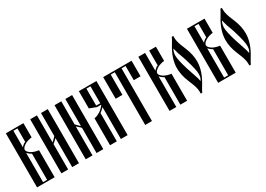

<svg xmlns="http://www.w3.org/2000/svg" viewBox="-4 -1630 3405 2460"><g transform="rotate(-30 1699.0 -400.0)"><path d="M310 0H50V-800H310V-590Q291 -589 256 -579Q221 -569 198 -553Q154 -523 154 -495Q154 -467 198 -437Q221 -421 256 -411Q291 -401 310 -400ZM210 -407Q177 -422 150 -454V-20H210ZM150 -535Q173 -566 210 -582V-780H150Z M510 -400Q541 -426 570 -459V-800H670V0H570V-429L547 -407Q522 -384 510 -374V0H410V-800H510Z M870 0H770V-800H870V-459Q883 -443 907 -421Q922 -406 930 -400V-800H1030V0H930V-374Q908 -392 870 -429Z M1290 -507H1230L1130 -545V-800H1390V0H1290V-472Q1264 -442 1230 -418V0H1130V-400Q1163 -400 1218 -434Q1258 -459 1290 -503ZM1290 -528V-780H1230V-529Z M1650 0V-780H1590V-480H1490V-800H1910V-570H1810V-780H1750V0Z M2110 -535Q2133 -566 2170 -582V-800H2270V-590Q2251 -589 2216 -579Q2181 -569 2158 -553Q2114 -523 2114 -495Q2114 -467 2158 -437Q2181 -421 2216 -411Q2251 -401 2270 -400V0H2170V-407Q2137 -422 2110 -454V0H2010V-800H2110Z M2634 -374Q2634 -231 2532 -70Q2493 -6 2490 8H2467Q2468 0 2468 -14Q2468 -35 2465 -54.5Q2462 -74 2455 -97.5Q2448 -121 2443 -133.5Q2438 -146 2426 -176Q2414 -206 2410 -216Q2365 -324 2365 -426Q2365 -569 2467 -730Q2506 -794 2509 -808H2532Q2531 -800 2531 -786Q2531 -765 2534 -745.5Q2537 -726 2544 -702.5Q2551 -679 2556 -666.5Q2561 -654 2573 -624Q2585 -594 2589 -584Q2634 -476 2634 -374ZM2452 -667Q2428 -625 2428 -573Q2428 -513 2474 -362Q2482 -334 2510 -254.5Q2538 -175 2546 -132Q2556 -152 2564 -168Q2571 -189 2571 -227Q2571 -287 2525 -438Q2518 -466 2499 -518Q2480 -570 2475 -584Q2466 -611 2452 -667Z M2989 0H2729V-800H2989V-590Q2970 -589 2935 -579Q2900 -569 2877 -553Q2833 -523 2833 -495Q2833 -467 2877 -437Q2900 -421 2935 -411Q2970 -401 2989 -400ZM2889 -407Q2856 -422 2829 -454V-20H2889ZM2829 -535Q2852 -566 2889 -582V-780H2829Z M3353 -374Q3353 -231 3251 -70Q3212 -6 3209 8H3186Q3187 0 3187 -14Q3187 -35 3184 -54.5Q3181 -74 3174 -97.5Q3167 -121 3162 -133.5Q3157 -146 3145 -176Q3133 -206 3129 -216Q3084 -324 3084 -426Q3084 -569 3186 -730Q3225 -794 3228 -808H3251Q3250 -800 3250 -786Q3250 -765 3253 -745.5Q3256 -726 3263 -702.5Q3270 -679 3275 -666.5Q3280 -654 3292 -624Q3304 -594 3308 -584Q3353 -476 3353 -374ZM3171 -667Q3147 -625 3147 -573Q3147 -513 3193 -362Q3201 -334 3229 -254.5Q3257 -175 3265 -132Q3275 -152 3283 -168Q3290 -189 3290 -227Q3290 -287 3244 -438Q3237 -466 3218 -518Q3199 -570 3194 -584Q3185 -611 3171 -667Z"/></g></svg>

Font: Oglavie Unicode
Style: Normal
Weight: 400
Version: Version 1.1